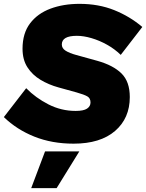

<svg xmlns="http://www.w3.org/2000/svg" viewBox="-30 -735 759 997"><path d="M352 11Q240 11 148.5 -25.5Q57 -62 -10 -127L106 -277Q155 -227 221.5 -193Q288 -159 363 -159Q404 -159 422 -171Q440 -183 440 -203Q440 -225 423.5 -234.5Q407 -244 368 -255L274 -281Q223 -295 180.5 -320.5Q138 -346 112.5 -385.5Q87 -425 87 -482Q87 -562 126 -613.5Q165 -665 232 -690Q299 -715 383 -715Q482 -715 563 -682.5Q644 -650 709 -595L597 -450Q565 -481 525.5 -503Q486 -525 445 -537Q404 -549 369 -549Q291 -549 291 -504Q291 -484 311 -471.5Q331 -459 364 -450L476 -419Q558 -396 601 -353.5Q644 -311 644 -231Q644 -121 567.5 -55Q491 11 352 11ZM382 51 264 242H132L204 51Z"/></svg>

Font: Prodigy Sans ExtraBold
Style: Italic
Weight: 800
Italic angle: -13°
Designer: Wei Huang
Foundry: Wei Huang
Version: Version 1.003; ttfautohint (v1.8.3)